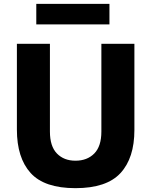

<svg xmlns="http://www.w3.org/2000/svg" viewBox="-20 -970 779 1000"><path d="M68 -295V-742H240V-285Q240 -208 276.5 -170.5Q313 -133 373 -133Q434 -133 471 -170.5Q508 -208 508 -285V-742H680V-293Q680 -147 607.5 -68.5Q535 10 373 10Q211 10 139.5 -69Q68 -148 68 -295ZM550 -843H169V-950H550Z"/></svg>

Font: Morrison
Style: Bold
Weight: 700
Designer: Pablo Impallari, Rodrigo Fuenzalida (Modified by Dan O. Williams)
Version: Version 0.03;June 6, 2019;FontCreator 11.5.0.2425 64-bit; tt